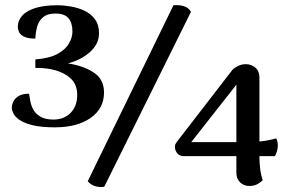

<svg xmlns="http://www.w3.org/2000/svg" viewBox="-20 -731 1147 766"><path d="M199 -223Q144 -223 110 -231.5Q76 -240 58 -252.5Q40 -265 33.5 -278.5Q27 -292 27 -301Q27 -312 32.5 -324.5Q38 -337 53 -347Q68 -357 96 -357Q98 -345 101 -327.5Q104 -310 113 -293.5Q122 -277 141.5 -265.5Q161 -254 193 -254Q236 -254 262 -281Q288 -308 288 -352Q288 -393 263.5 -416.5Q239 -440 201.5 -450.5Q164 -461 121 -460V-494Q176 -498 208.5 -515.5Q241 -533 255 -557.5Q269 -582 269 -605Q269 -639 253.5 -658Q238 -677 201 -677Q169 -677 151.5 -662Q134 -647 128 -624Q122 -601 121 -577Q90 -577 74.5 -585.5Q59 -594 55 -605.5Q51 -617 51 -623Q51 -649 68.5 -668.5Q86 -688 121 -699Q156 -710 208 -710Q234 -710 263 -705Q292 -700 317.5 -688Q343 -676 359 -654Q375 -632 375 -598Q375 -556 339.5 -524Q304 -492 251 -478Q312 -469 353.5 -442Q395 -415 395 -362Q395 -298 341.5 -260.5Q288 -223 199 -223ZM672 -710Q692 -712 711.5 -707Q731 -702 742 -684L396 14Q378 17 360.5 12Q343 7 330 -8ZM1015 -105Q1015 -86 1017.5 -61.5Q1020 -37 1028 -12Q1023 -6 1009 2.5Q995 11 974 11Q953 11 938 -3.5Q923 -18 923 -42V-393L743 -164H957Q988 -164 1019.5 -167Q1051 -170 1082 -179Q1090 -163 1088 -144Q1086 -125 1077 -108H708Q689 -111 681 -129.5Q673 -148 684 -163L907 -452Q914 -460 929 -467.5Q944 -475 960 -475Q983 -475 999 -461Q1015 -447 1015 -422Z"/></svg>

Font: Arima SemiBold
Style: Regular
Weight: 600
Designer: Joana Correia and Natanael Gama
Foundry: NDISCOVER
Version: Version 1.101;gftools[0.9.23]